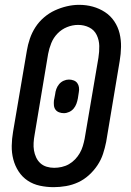

<svg xmlns="http://www.w3.org/2000/svg" viewBox="-20 -766 540 794"><path d="M202 8Q173 8 145 2Q117 -4 94.5 -19Q72 -34 57 -57Q42 -80 35 -107Q28 -134 28.5 -163Q29 -192 34 -221L91 -556Q95 -581 103.5 -606Q112 -631 126.5 -653.5Q141 -676 162 -694Q183 -712 207 -723Q231 -734 256.5 -740Q282 -746 307 -746Q337 -746 364 -738.5Q391 -731 414 -716Q437 -701 452.5 -678Q468 -655 474.5 -628Q481 -601 480.5 -572Q480 -543 475 -514L419 -179Q414 -154 406 -129.5Q398 -105 383 -82.5Q368 -60 347.5 -41.5Q327 -23 303 -12Q279 -1 253 3.5Q227 8 202 8ZM204 -72Q219 -72 235 -75.5Q251 -79 265 -87Q279 -95 290.5 -107Q302 -119 310 -133Q318 -147 322.5 -162Q327 -177 330 -192L387 -527Q391 -552 390.5 -576Q390 -600 380 -621Q370 -642 349 -652.5Q328 -663 303 -663Q280 -663 257.5 -654Q235 -645 218 -627.5Q201 -610 192 -587.5Q183 -565 179 -543L123 -208Q120 -192 119 -175.5Q118 -159 120.5 -144Q123 -129 129.5 -115Q136 -101 147 -91Q158 -81 173 -76.5Q188 -72 204 -72Q204 -72 204 -72Q204 -72 204 -72ZM244 -298Q234 -298 224.5 -301.5Q215 -305 209.5 -312.5Q204 -320 203 -330Q202 -340 203 -350L208 -376Q209 -387 213 -398Q217 -409 224.5 -418Q232 -427 243 -432Q254 -437 265 -437Q275 -437 284.5 -433.5Q294 -430 299.5 -422.5Q305 -415 306.5 -405Q308 -395 306 -385L302 -359Q300 -348 296 -337Q292 -326 284.5 -317Q277 -308 266 -303Q255 -298 244 -298Z"/></svg>

Font: iosevka_custom_sans_ss08 Md
Style: Italic
Weight: 500
Italic angle: -10°
Designer: Belleve Invis
Foundry: Belleve Invis
Version: Version 10.3.0; ttfautohint (v1.8.3)